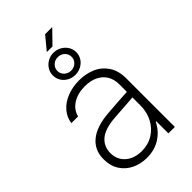

<svg xmlns="http://www.w3.org/2000/svg" viewBox="-254 -928 1026 1026"><g transform="rotate(-45 259.0 -414.5)"><path d="M240.2 -303.7Q276.4 -306.6 319.3 -309.6Q362.3 -312.5 391.6 -314V-371.1Q391.6 -408.7 375 -436.3Q358.4 -463.9 327.4 -479Q296.4 -494.1 253.9 -494.1Q199.7 -494.1 162.1 -470.2Q124.5 -446.3 114.3 -405.3H63.5Q69.3 -445.3 95.5 -475.3Q121.6 -505.4 163.3 -521.7Q205.1 -538.1 255.9 -538.1Q303.7 -538.1 345.7 -520.5Q387.7 -502.9 414.1 -464.4Q440.4 -425.8 440.4 -367.2V0H391.6V-91.8H387.7Q366.2 -46.4 322.5 -17.3Q278.8 11.7 218.8 11.7Q171.9 11.7 133.1 -7.1Q94.2 -25.9 71.5 -61.5Q48.8 -97.2 48.8 -146.5Q48.8 -216.3 97.9 -256.3Q147 -296.4 240.2 -303.7ZM224.6 -33.2Q272.9 -33.2 311 -56.6Q349.1 -80.1 370.4 -120.8Q391.6 -161.6 391.6 -211.9V-272L359.4 -269.5Q279.8 -263.2 250 -261.7Q170.9 -256.3 134.3 -225.6Q97.7 -194.8 97.7 -144.5Q97.7 -110.8 114.3 -85.4Q130.9 -60.1 159.7 -46.6Q188.5 -33.2 224.6 -33.2ZM300.8 -840.8H354.5L282.2 -766.6H239.3ZM173.8 -655.3Q173.8 -678.2 185.5 -697.3Q197.3 -716.3 217.5 -727.8Q237.8 -739.3 261.7 -739.3Q285.6 -739.3 306.2 -727.8Q326.7 -716.3 338.6 -697.3Q350.6 -678.2 350.6 -655.3Q350.6 -632.3 338.6 -613.3Q326.7 -594.2 306.2 -583.3Q285.6 -572.3 261.7 -572.3Q237.8 -572.3 217.5 -583.3Q197.3 -594.2 185.5 -613.3Q173.8 -632.3 173.8 -655.3ZM315.4 -655.3Q315.4 -676.8 299.8 -691.7Q284.2 -706.5 261.7 -706.1Q239.3 -706.5 223.6 -691.4Q208 -676.3 208 -655.3Q208 -633.8 223.6 -619.1Q239.3 -604.5 261.7 -604.5Q284.2 -604.5 299.8 -619.1Q315.4 -633.8 315.4 -655.3Z"/></g></svg>

Font: Pretendard JP ExtraLight
Style: Regular
Weight: 200
Designer: Base glyphs from Inter by Rasmus Andersson; Hangeul glyphs from Noto Sans CJK(Source Han Sans) by Jang Soo-young and Kan
Foundry: Kil Hyung-jin
Version: Version 1.309